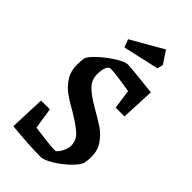

<svg xmlns="http://www.w3.org/2000/svg" viewBox="-249 -864 941 941"><g transform="rotate(45 222.0 -393.5)"><path d="M40 -2 47 -187H108L125 -77Q164 -72 205 -67Q246 -62 270 -62Q275 -62 284.5 -74Q294 -86 301 -103Q308 -120 308 -135Q308 -172 280 -197.5Q252 -223 195 -257Q148 -283 118 -305Q88 -327 67.5 -359.5Q47 -392 47 -436Q47 -465 52 -487Q64 -509 98 -539Q132 -569 168.5 -591Q205 -613 223 -613Q246 -613 399 -596L391 -421H330L316 -521Q283 -527 240.5 -533Q198 -539 178 -539Q166 -539 158 -522Q150 -505 150 -472Q150 -433 177 -406Q204 -379 256 -349Q314 -316 343 -296Q372 -276 394.5 -243.5Q417 -211 417 -166Q417 -140 411 -116Q398 -91 365 -61Q332 -31 296.5 -10.5Q261 10 241 10Q162 10 40 -2ZM136 -701 303 -797 346 -732 339 -702 152 -660Z"/></g></svg>

Font: Grenze Medium
Style: Regular
Weight: 500
Designer: Renata Polastri
Foundry: Omnibus-Type
Version: Version 1.002; ttfautohint (v1.8)